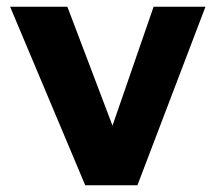

<svg xmlns="http://www.w3.org/2000/svg" viewBox="-20 -550 640 570"><path d="M233 0 10 -530H180L314 -177L436 -530H590L388 0Z"/></svg>

Font: Golos Text
Style: Bold
Weight: 700
Designer: A.Korolkova, Vitaly Kuzmin
Foundry: ParaType Ltd
Version: Version 2.004